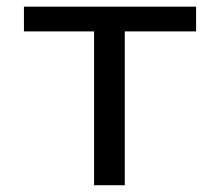

<svg xmlns="http://www.w3.org/2000/svg" viewBox="-20 -548 640 568"><path d="M560.1 -455.1H349.1V0H258.3V-455.1H50.8V-528.3H560.1Z"/></svg>

Font: RobotoMono-Regular
Style: Regular
Weight: 400
Designer: Google
Version: Version 2.000985; 2015; ttfautohint (v1.3)